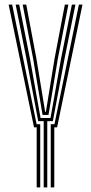

<svg xmlns="http://www.w3.org/2000/svg" viewBox="-20 -820 399 840"><path d="M171.2 0V-290H147.2L95.5 -564L48.5 -800H64L111 -564L157.5 -303.8H201L247.2 -564L294.5 -800H310L262.5 -564L211.2 -290H186.8V0ZM140.5 0V-262.8H128.8L17.8 -800H33.2L140.2 -276.5H156V0ZM202 0V-276.5H218.2L325.2 -800H340.8L229.8 -262.8H217.5V0ZM166.2 -317.2 124.8 -564 79.2 -800H94.8L139.2 -564L177.5 -331H180.8L218.8 -564L263.8 -800H279.2L233.2 -564L192.2 -317.2Z"/></svg>

Font: Big Shoulders Inline Display Medium
Style: Regular
Weight: 500
Designer: Patric King
Foundry: XO Type Co
Version: Version 1.000